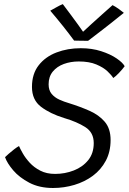

<svg xmlns="http://www.w3.org/2000/svg" viewBox="-20 -909 626 934"><path d="M238 5.5Q171.5 5.5 122.8 -20Q74 -45.5 44.2 -80.5Q14.5 -115.5 4.5 -144.5Q9.5 -149.5 22.2 -160.8Q35 -172 49.2 -183Q63.5 -194 72.5 -198.5Q78 -185.5 90.8 -163Q103.5 -140.5 124.5 -117.5Q145.5 -94.5 176 -78.8Q206.5 -63 248 -63Q296 -63 339 -79.8Q382 -96.5 409 -129.8Q436 -163 436 -213Q436 -264.5 395.2 -290.5Q354.5 -316.5 291.5 -335Q223.5 -356 179.5 -389.5Q135.5 -423 135.5 -486Q135.5 -549.5 168 -591.2Q200.5 -633 254.8 -653.8Q309 -674.5 373 -674.5Q427 -674.5 472 -660Q517 -645.5 547 -625Q577 -604.5 586.5 -587Q576.5 -573 559.5 -555Q542.5 -537 531 -529.5Q523 -543 503 -562Q483 -581 448.5 -595.5Q414 -610 363 -610Q324 -610 290.5 -597.8Q257 -585.5 236.8 -560.8Q216.5 -536 216.5 -499Q216.5 -470 231 -452.5Q245.5 -435 268.5 -424.5Q291.5 -414 316 -407Q369 -390.5 415 -370.2Q461 -350 489.5 -316.8Q518 -283.5 518 -228Q518 -171 494.8 -127.2Q471.5 -83.5 431.8 -54Q392 -24.5 341.8 -9.5Q291.5 5.5 238 5.5ZM527.5 -884Q541 -877.5 559 -864.5Q577 -851.5 582.5 -846.5Q512 -789.5 469.5 -757.2Q427 -725 408.5 -710.5Q396.5 -710.5 375.2 -710.8Q354 -711 340.5 -711.5Q289 -781.5 224.5 -857Q235.5 -863 253.5 -873.2Q271.5 -883.5 285.5 -889Q302.5 -866.5 323 -839Q343.5 -811.5 360.5 -788Q377.5 -764.5 384 -754.5Q399 -768.5 424.5 -791.8Q450 -815 478 -840Q506 -865 527.5 -884Z"/></svg>

Font: Grandstander Light
Style: Italic
Weight: 300
Italic angle: -15°
Designer: Tyler Finck
Foundry: Etcetera Type Co
Version: Version 1.200; ttfautohint (v1.8.3)